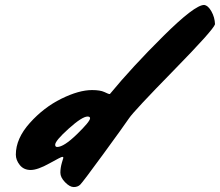

<svg xmlns="http://www.w3.org/2000/svg" viewBox="-20 -706 889 776"><path d="M236 -68Q236 -72 231.5 -72Q227 -72 179.5 -45.5Q132 -19 104 -19Q76 -19 60 -39Q44 -59 44 -81Q44 -146 100.5 -209Q157 -272 228 -307Q299 -342 352 -342Q385 -342 402 -334Q419 -326 421 -326H423Q425 -326 425 -327Q514 -435 640.5 -560.5Q767 -686 805 -686Q821 -684 834.5 -660Q848 -636 849 -608Q843 -586 682 -421.5Q521 -257 501.5 -228Q482 -199 398 -84Q314 31 304 40.5Q294 50 278 50Q262 50 243 30.5Q224 11 224 -8Q224 -27 230 -48ZM334 -235Q312 -235 257.5 -186Q203 -137 203 -121Q203 -112 211 -112Q238 -112 291 -163.5Q344 -215 344 -228Q344 -235 334 -235Z"/></svg>

Font: Mrs Sheppards
Style: Regular
Weight: 400
Version: Version 1.000